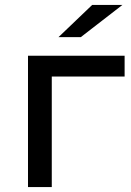

<svg xmlns="http://www.w3.org/2000/svg" viewBox="-20 -755 528 775"><path d="M483 -446H189V0H93V-530H483ZM352 -735H474L306 -605H216Z"/></svg>

Font: CMG Sans Medium
Style: Regular
Weight: 500
Designer: Julieta Ulanovsky
Foundry: Julieta Ulanovsky
Version: Version 7.200